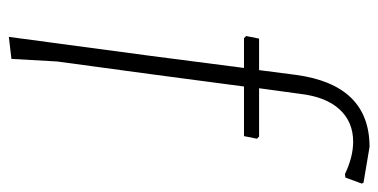

<svg xmlns="http://www.w3.org/2000/svg" viewBox="-236 -510 876 445"><g transform="rotate(90 202.5 -287.0)"><path d="M296 -449 301 -444 295 -414H180L151 -195L122 19L116 125L65 131L108 -190L137 -414H68L63 -419L69 -449H142L153 -534Q176 -705 320 -705L403 -691L405 -687L391 -649L383 -648Q343 -667 308 -667Q262 -667 233 -635.5Q204 -604 197 -544L184 -449Z"/></g></svg>

Font: Alegreya Sans SC Light
Style: Italic
Weight: 300
Italic angle: -7°
Designer: Juan Pablo del Peral
Foundry: Huerta Tipografica
Version: Version 2.007